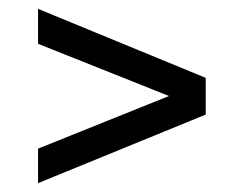

<svg xmlns="http://www.w3.org/2000/svg" viewBox="-20 -470 552 434"><path d="M66 -56V-134L362 -253L66 -371V-450L445 -294V-211Z"/></svg>

Font: Saira SemiCondensed Medium
Style: Regular
Weight: 500
Width: 4
Designer: Hector Gatti with collaboration of the Omnibus-Type team
Foundry: Omnibus-Type
Version: Version 1.101